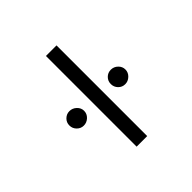

<svg xmlns="http://www.w3.org/2000/svg" viewBox="-39 -852 1078 1078"><g transform="rotate(45 500.0 -312.5)"><path d="M511 -419Q487 -419 470.5 -435.5Q454 -452 454 -476Q454 -500 471 -517.5Q488 -535 511 -535Q535 -535 552 -517Q569 -499 569 -476Q569 -452 552 -435.5Q535 -419 511 -419ZM142 -273V-357H862V-273ZM511 -90Q487 -90 470.5 -107Q454 -124 454 -147Q454 -171 471 -189Q488 -207 511 -207Q535 -207 552 -189Q569 -171 569 -147Q569 -124 552 -107Q535 -90 511 -90Z"/></g></svg>

Font: Inconsolata UltraExpanded Medium
Style: Regular
Weight: 500
Width: 9
Monospace: yes
Designer: Raph Levien, Cyreal, Brenton Simpson
Foundry: Raph Levien, Cyreal, Google
Version: Version 3.001; ttfautohint (v1.8.2.53-6de2)